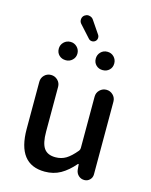

<svg xmlns="http://www.w3.org/2000/svg" viewBox="-138 -1035 895 1136"><g transform="rotate(15 309.5 -467.0)"><path d="M248 12.7Q80.1 12.7 80.1 -204.1V-492.2Q80.1 -516.6 96.7 -533.2Q113.3 -549.8 137.2 -549.8Q161.1 -549.8 178.2 -533.2Q195.3 -516.6 195.3 -492.2V-217.8Q195.3 -147.5 216.8 -116.7Q238.3 -85.9 287.1 -85.9Q323.2 -85.9 351.6 -103Q379.9 -120.1 413.1 -160.2Q418.9 -168 418.9 -177.7V-492.2Q418.9 -516.6 436 -533.2Q453.1 -549.8 476.6 -549.8Q500 -549.8 517.1 -533.2Q534.2 -516.6 534.2 -492.2V-46.9Q534.2 -27.3 520.5 -13.7Q506.8 0 487.3 0Q466.8 0 452.1 -13.2Q437.5 -26.4 434.6 -46.9L431.6 -81.1Q430.7 -83 429.2 -83Q427.7 -83 426.8 -82Q386.7 -35.2 344.2 -11.2Q301.8 12.7 248 12.7ZM336.9 -810.5Q327.1 -803.7 315.4 -805.2Q303.7 -806.6 295.9 -816.4L230.5 -888.7Q220.7 -900.4 222.7 -916Q224.6 -931.6 237.3 -940.4Q247.1 -947.3 258.8 -947.3Q261.7 -947.3 265.6 -946.3Q282.2 -943.4 291 -929.7L344.7 -850.6Q350.6 -840.8 348.6 -829.1Q346.7 -817.4 336.9 -810.5ZM198.2 -656.2Q172.9 -656.2 156.7 -671.9Q140.6 -687.5 140.6 -711.9Q140.6 -735.4 157.2 -752Q173.8 -768.6 198.2 -768.6Q221.7 -768.6 238.3 -752Q254.9 -735.4 254.9 -711.9Q254.9 -688.5 238.3 -672.4Q221.7 -656.2 198.2 -656.2ZM367.2 -711.9Q367.2 -735.4 383.3 -752Q399.4 -768.6 423.8 -768.6Q448.2 -768.6 464.4 -752Q480.5 -735.4 480.5 -711.9Q480.5 -687.5 464.4 -671.9Q448.2 -656.2 423.8 -656.2Q399.4 -656.2 383.3 -671.9Q367.2 -687.5 367.2 -711.9Z"/></g></svg>

Font: Gen Jyuu GothicX Medium
Style: Regular
Weight: 500
Designer: Ryoko NISHIZUKA (kana &amp; ideographs); Paul D. Hunt (Latin, Greek &amp; Cyrillic); Wenlong ZHANG (bopomofo); Sandoll C
Version: Version 1.058.20140828